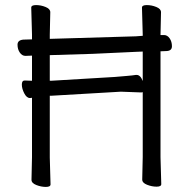

<svg xmlns="http://www.w3.org/2000/svg" viewBox="-20 -725 740 756"><path d="M612 -523V-106L615 0Q615 10 596.5 10Q578 10 559 2.5Q540 -5 540 -18L542 -107V-362L536 -361L456 -364L182 -348H176V-105L179 1Q179 11 160.5 11Q142 11 123 3.5Q104 -4 104 -17L106 -106V-340Q103 -339 99 -339H98Q85 -339 75.5 -357.5Q66 -376 66 -392Q66 -408 77 -408H78L106 -407V-506L81 -505H80Q67 -505 58 -518Q49 -531 49 -549Q49 -567 72 -569L106 -570V-589L103 -695Q103 -705 122 -705Q141 -705 159.5 -697.5Q178 -690 178 -677L176 -588V-572L515 -582Q524 -583 542 -584V-589L539 -695Q539 -705 558 -705Q577 -705 595.5 -697.5Q614 -690 614 -677L612 -588V-587H626Q639 -587 648 -574Q657 -561 657 -543Q657 -525 636 -524ZM176 -508V-407H181L432 -422Q455 -424 479 -426Q503 -428 515 -430H518Q533 -430 542 -406V-522L517 -521L345 -513L181 -508Z"/></svg>

Font: ToneOZ-Pinyin-WenKai-Regular
Style: Regular
Weight: 400
Designer: Fontworks Inc.
Foundry: ToneOZ
Version: Version 0.240331